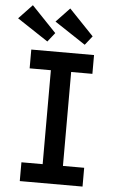

<svg xmlns="http://www.w3.org/2000/svg" viewBox="-75 -976 615 1018"><g transform="rotate(5 232.0 -467.5)"><path d="M70 0V-100H183V-600H70V-700H404V-600H291V-100H404V0ZM350 -750 185 -859 257 -935 388 -798ZM58 -935 189 -798 151 -750 -14 -859Z"/></g></svg>

Font: Our Lexend
Style: Regular
Weight: 400
Designer: Bonnie Shaver-Troup, Thomas Jockin
Foundry: Lexend
Version: Version 1.007